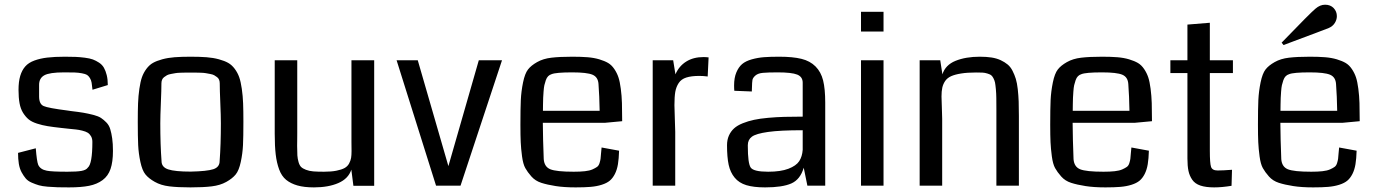

<svg xmlns="http://www.w3.org/2000/svg" viewBox="-20 -793 5889 820"><path d="M462.4 -148.4Q462.4 -101.6 452.1 -71.5Q441.9 -41.5 418.2 -23.9Q394.5 -6.3 360.6 0.5Q326.7 7.3 274.9 7.3Q244.6 7.3 226.3 6.8Q208 6.3 184.1 4.4Q160.2 2.4 146 -1.7Q131.8 -5.9 115.5 -12.9Q99.1 -20 89.8 -31Q80.6 -42 72.3 -57.1Q64 -72.3 60.5 -93Q57.1 -113.8 57.1 -140.1L132.8 -159.7Q137.2 -104 143.1 -89.4Q151.9 -69.3 179.7 -64Q200.7 -59.6 268.1 -59.6Q308.6 -59.6 328.4 -63.2Q348.1 -66.9 355 -77.1Q374.5 -93.3 374.5 -187Q374.5 -201.2 368.7 -211.2Q362.8 -221.2 354.5 -226.3Q346.2 -231.4 331.3 -235.1Q316.4 -238.8 304.4 -240Q292.5 -241.2 272.9 -243.2Q253.4 -245.1 241.7 -246.6Q206.1 -250.5 183.6 -254.2Q161.1 -257.8 138.2 -265.1Q115.2 -272.5 102.3 -283.2Q89.4 -293.9 78.6 -311Q67.9 -328.1 63.5 -352.1Q59.1 -376 59.1 -409.2Q59.1 -444.3 66.4 -468.8Q73.7 -493.2 87.9 -509.3Q102.1 -525.4 126.7 -534.4Q151.4 -543.5 182.1 -547.1Q212.9 -550.8 257.3 -550.8Q285.2 -550.8 303 -550Q320.8 -549.3 342 -546.6Q363.3 -543.9 376.5 -539.1Q389.6 -534.2 403.1 -525.4Q416.5 -516.6 423.8 -503.7Q431.2 -490.7 435.8 -472.2Q440.4 -453.6 440.4 -429.7L375 -409.7Q373 -428.7 371.3 -439.7Q369.6 -450.7 363.8 -460Q357.9 -469.2 351.6 -473.1Q345.2 -477.1 329.8 -480Q314.5 -482.9 298.8 -483.4Q283.2 -483.9 253.9 -483.9Q191.4 -483.9 169.2 -471.4Q147 -459 147 -430.7V-380.9Q147 -348.6 166.3 -340.1Q185.5 -331.5 269.5 -320.8Q278.3 -319.3 282.7 -318.8Q316.4 -314.9 336.2 -311.5Q356 -308.1 377.9 -302.5Q399.9 -296.9 411.4 -289.3Q422.9 -281.7 434.3 -270Q445.8 -258.3 450.9 -241.2Q456.1 -224.1 459.2 -201.7Q462.4 -179.2 462.4 -148.4Z M794.4 -60.1Q863.8 -61.5 890.9 -70.3Q918 -79.1 918 -105Q923.3 -174.8 923.3 -266.6Q923.3 -296.9 920.9 -353.3Q918.5 -409.7 918.5 -437Q918.5 -445.3 915.8 -452.1Q913.1 -459 907 -463.6Q900.9 -468.3 894.8 -471.7Q888.7 -475.1 877.7 -477.1Q866.7 -479 859.1 -480.5Q851.6 -481.9 837.6 -482.4Q823.7 -482.9 816.2 -482.9Q808.6 -482.9 793.9 -482.9Q779.3 -482.9 771.7 -482.9Q764.2 -482.9 750.2 -482.4Q736.3 -481.9 728.8 -480.5Q721.2 -479 710.2 -477.1Q699.2 -475.1 693.1 -471.7Q687 -468.3 680.9 -463.6Q674.8 -459 672.1 -452.1Q669.4 -445.3 669.4 -437Q669.4 -409.7 667 -353.3Q664.6 -296.9 664.6 -266.6Q664.6 -174.8 669.9 -105Q669.9 -79.1 698.5 -69.6Q727.1 -60.1 794.4 -60.1ZM793.5 7.3Q739.3 7.3 703.1 2.9Q667 -1.5 640.9 -16.4Q614.7 -31.2 601.1 -48.1Q587.4 -64.9 579.6 -101.3Q571.8 -137.7 570.1 -173.3Q568.4 -209 568.4 -272.5Q568.4 -319.8 569.6 -351.6Q570.8 -383.3 575.2 -413.8Q579.6 -444.3 586.2 -463.1Q592.8 -481.9 605.2 -498.8Q617.7 -515.6 633.3 -524.4Q648.9 -533.2 673.1 -539.8Q697.3 -546.4 725.8 -548.6Q754.4 -550.8 793.9 -550.8Q833.5 -550.8 862.1 -548.6Q890.6 -546.4 914.8 -539.8Q939 -533.2 954.6 -524.4Q970.2 -515.6 982.7 -498.8Q995.1 -481.9 1001.7 -463.1Q1008.3 -444.3 1012.7 -413.8Q1017.1 -383.3 1018.3 -351.6Q1019.5 -319.8 1019.5 -272.5Q1019.5 -209 1017.8 -173.3Q1016.1 -137.7 1008.3 -101.3Q1000.5 -64.9 986.6 -47.9Q972.7 -30.8 946.5 -16.1Q920.4 -1.5 884.3 2.9Q848.1 7.3 793.5 7.3Z M1578.1 0.5H1489.3L1480.5 -68.4Q1467.8 -29.8 1425 -11.2Q1382.3 7.3 1320.8 7.3Q1278.8 7.3 1250 -1Q1221.2 -9.3 1201.9 -25.1Q1182.6 -41 1172.1 -69.6Q1161.6 -98.1 1157.5 -133.5Q1153.3 -168.9 1153.3 -221.7V-535.6H1249.5V-224.6Q1249.5 -213.9 1249.3 -195.6Q1249 -177.2 1249 -169.9Q1249 -144 1250 -129.4Q1251 -114.7 1255.1 -100.6Q1259.3 -86.4 1266.1 -79.8Q1272.9 -73.2 1286.6 -67.9Q1300.3 -62.5 1318.1 -61Q1335.9 -59.6 1363.8 -59.6Q1395 -59.6 1417 -64Q1439 -68.4 1451.7 -75.4Q1464.4 -82.5 1470.9 -94.7Q1477.5 -106.9 1479.5 -118.7Q1481.4 -130.4 1481.4 -147.9Q1481.4 -153.8 1481.2 -167Q1481 -180.2 1481 -187V-535.6H1578.1Z M2124 -535.6 1946.8 0H1842.3L1673.8 -535.6H1764.2L1895 -83.5L2024.9 -535.6Z M2637.2 -275.4Q2578.6 -269.5 2564.5 -268.6H2298.3Q2298.8 -197.8 2302.2 -113.3Q2304.7 -80.6 2330.3 -70.1Q2356 -59.6 2430.2 -59.6Q2458 -59.6 2478 -61.8Q2498 -64 2510.5 -69.6Q2522.9 -75.2 2530 -80.3Q2537.1 -85.4 2540.5 -96.4Q2543.9 -107.4 2544.9 -115Q2545.9 -122.6 2546.9 -137.9Q2547.9 -153.3 2549.3 -163.1L2624 -149.4Q2623 -115.2 2619.1 -91.6Q2615.2 -67.9 2606 -49.8Q2596.7 -31.7 2584 -21.2Q2571.3 -10.7 2549.8 -3.9Q2528.3 2.9 2502.4 5.1Q2476.6 7.3 2438.5 7.3Q2389.6 7.3 2353.5 1.7Q2317.4 -3.9 2291.7 -12.2Q2266.1 -20.5 2249.5 -39.3Q2232.9 -58.1 2223.4 -75.2Q2213.9 -92.3 2209.5 -125.5Q2205.1 -158.7 2203.9 -185.8Q2202.6 -212.9 2202.6 -260.7Q2202.6 -328.1 2204.3 -365.7Q2206.1 -403.3 2213.9 -441.2Q2221.7 -479 2234.9 -496.1Q2248 -513.2 2273.9 -527.8Q2299.8 -542.5 2335 -546.6Q2370.1 -550.8 2424.3 -550.8Q2461.9 -550.8 2489.3 -548.6Q2516.6 -546.4 2539.6 -539.6Q2562.5 -532.7 2577.4 -523.9Q2592.3 -515.1 2603.8 -498Q2615.2 -481 2621.3 -462.6Q2627.4 -444.3 2631.3 -414.1Q2635.3 -383.8 2636.2 -352.8Q2637.2 -321.8 2637.2 -275.4ZM2298.8 -319.8H2541Q2540 -382.3 2536.1 -434.1Q2534.2 -463.9 2510.5 -473.9Q2486.8 -483.9 2423.8 -483.9Q2354 -483.9 2335.4 -476.1Q2327.1 -473.6 2321 -467.5Q2314.9 -461.4 2311 -450.2Q2307.1 -439 2304.9 -429.2Q2302.7 -419.4 2301.5 -402.1Q2300.3 -384.8 2299.8 -375.2Q2299.3 -365.7 2299.1 -346.2Q2298.8 -326.7 2298.8 -319.8Z M3006.3 -547.9 3002.4 -466.3Q2983.9 -468.8 2967.3 -468.8Q2932.6 -468.8 2911.1 -461.9Q2889.6 -455.1 2878.7 -438.5Q2867.7 -421.9 2864 -400.6Q2860.4 -379.4 2860.4 -343.8Q2860.4 -323.7 2862.1 -285.2Q2863.8 -246.6 2863.8 -230V0H2767.6V-535.6H2855L2864.7 -475.6Q2879.9 -510.7 2910.6 -530Q2941.4 -549.3 2984.4 -549.3Q2995.1 -549.3 3006.3 -547.9Z M3504.4 0H3428.2L3412.6 -76.7Q3397.9 -26.4 3359.6 -9.5Q3321.3 7.3 3247.6 7.3Q3198.7 7.3 3167.5 -2.2Q3136.2 -11.7 3117.7 -34.2Q3099.1 -56.6 3092 -89.1Q3085 -121.6 3085 -172.9Q3085 -195.8 3093 -213.9Q3101.1 -231.9 3115 -244.6Q3128.9 -257.3 3152.1 -266.6Q3175.3 -275.9 3200.2 -281.2Q3225.1 -286.6 3260.5 -289.8Q3295.9 -293 3329.6 -293.9Q3363.3 -294.9 3408.2 -294.9V-439.9Q3408.2 -464.8 3384.8 -474.4Q3361.3 -483.9 3301.3 -483.9Q3259.3 -483.9 3238.3 -481.9Q3217.3 -480 3206.3 -470.5Q3195.3 -460.9 3193.6 -451.7Q3191.9 -442.4 3191.4 -417Q3190.9 -407.7 3190.9 -402.3L3116.2 -405.3Q3115.2 -413.1 3115.2 -428.2Q3115.2 -460.9 3124.8 -483.6Q3134.3 -506.3 3149.4 -519.3Q3164.6 -532.2 3190.9 -539.6Q3217.3 -546.9 3243.2 -548.8Q3269 -550.8 3307.6 -550.8Q3366.2 -550.8 3402.8 -541.7Q3439.5 -532.7 3462.9 -509.3Q3486.3 -485.8 3495.4 -449.5Q3504.4 -413.1 3504.4 -354.5ZM3408.2 -153.3V-236.8Q3312 -236.8 3260.3 -229.5Q3208.5 -222.2 3191.2 -209.2Q3173.8 -196.3 3173.8 -172.9Q3173.8 -171.9 3173.8 -169.9Q3173.8 -95.7 3186 -77.6Q3198.2 -59.6 3260.7 -59.6Q3314 -59.6 3347.2 -72.3Q3380.4 -85 3393.3 -104.7Q3406.2 -124.5 3408.2 -153.3Z M3753.4 0H3657.2V-535.6H3753.4ZM3753.4 -742.7V-658.2H3657.2V-742.7Z M4331.5 0H4235.4V-324.2Q4235.4 -355.5 4235.1 -374.3Q4234.9 -393.1 4233.2 -412.1Q4231.4 -431.2 4229.5 -440.7Q4227.5 -450.2 4222.4 -459.7Q4217.3 -469.2 4211.9 -472.7Q4206.5 -476.1 4196.3 -479.2Q4186 -482.4 4175.8 -482.9Q4165.5 -483.4 4148.4 -483.4Q4111.3 -483.4 4085.2 -479.2Q4059.1 -475.1 4042.5 -467.8Q4025.9 -460.4 4016.8 -447.3Q4007.8 -434.1 4004.4 -418.7Q4001 -403.3 4001 -380.9Q4001 -368.2 4002.4 -336.7Q4003.9 -305.2 4003.9 -285.6V0H3907.7V-535.6H3995.6L4004.9 -475.6Q4017.6 -515.6 4061 -533.2Q4104.5 -550.8 4164.6 -550.8Q4192.9 -550.8 4214.8 -547.4Q4236.8 -543.9 4253.9 -535.9Q4271 -527.8 4283.4 -517.6Q4295.9 -507.3 4304.4 -490.5Q4313 -473.6 4318.4 -456.1Q4323.7 -438.5 4326.7 -412.1Q4329.6 -385.7 4330.6 -359.6Q4331.5 -333.5 4331.5 -297.4Z M4899.9 -275.4Q4841.3 -269.5 4827.1 -268.6H4561Q4561.5 -197.8 4564.9 -113.3Q4567.4 -80.6 4593 -70.1Q4618.7 -59.6 4692.9 -59.6Q4720.7 -59.6 4740.7 -61.8Q4760.7 -64 4773.2 -69.6Q4785.6 -75.2 4792.7 -80.3Q4799.8 -85.4 4803.2 -96.4Q4806.6 -107.4 4807.6 -115Q4808.6 -122.6 4809.6 -137.9Q4810.5 -153.3 4812 -163.1L4886.7 -149.4Q4885.7 -115.2 4881.8 -91.6Q4877.9 -67.9 4868.7 -49.8Q4859.4 -31.7 4846.7 -21.2Q4834 -10.7 4812.5 -3.9Q4791 2.9 4765.1 5.1Q4739.3 7.3 4701.2 7.3Q4652.3 7.3 4616.2 1.7Q4580.1 -3.9 4554.4 -12.2Q4528.8 -20.5 4512.2 -39.3Q4495.6 -58.1 4486.1 -75.2Q4476.6 -92.3 4472.2 -125.5Q4467.8 -158.7 4466.6 -185.8Q4465.3 -212.9 4465.3 -260.7Q4465.3 -328.1 4467 -365.7Q4468.8 -403.3 4476.6 -441.2Q4484.4 -479 4497.6 -496.1Q4510.7 -513.2 4536.6 -527.8Q4562.5 -542.5 4597.7 -546.6Q4632.8 -550.8 4687 -550.8Q4724.6 -550.8 4752 -548.6Q4779.3 -546.4 4802.2 -539.6Q4825.2 -532.7 4840.1 -523.9Q4855 -515.1 4866.5 -498Q4877.9 -481 4884 -462.6Q4890.1 -444.3 4894 -414.1Q4897.9 -383.8 4898.9 -352.8Q4899.9 -321.8 4899.9 -275.4ZM4561.5 -319.8H4803.7Q4802.7 -382.3 4798.8 -434.1Q4796.9 -463.9 4773.2 -473.9Q4749.5 -483.9 4686.5 -483.9Q4616.7 -483.9 4598.1 -476.1Q4589.8 -473.6 4583.7 -467.5Q4577.6 -461.4 4573.7 -450.2Q4569.8 -439 4567.6 -429.2Q4565.4 -419.4 4564.2 -402.1Q4563 -384.8 4562.5 -375.2Q4562 -365.7 4561.8 -346.2Q4561.5 -326.7 4561.5 -319.8Z M5241.7 -67.9 5239.7 0.5Q5198.7 7.3 5165.5 7.3Q5129.9 7.3 5106.7 -0.5Q5083.5 -8.3 5071.8 -25.4Q5060.1 -42.5 5055.7 -63.2Q5051.3 -84 5051.3 -116.2V-481H4978.5V-535.6H5051.3V-688L5147 -695.8V-535.6H5245.6V-481H5147V-148.9Q5147 -96.2 5152.1 -80.6Q5157.2 -64.9 5180.2 -64.9Q5202.6 -64.9 5241.7 -67.9Z M5352.5 0ZM5787.1 -275.4Q5728.5 -269.5 5714.4 -268.6H5448.2Q5448.7 -197.8 5452.1 -113.3Q5454.6 -80.6 5480.2 -70.1Q5505.9 -59.6 5580.1 -59.6Q5607.9 -59.6 5627.9 -61.8Q5647.9 -64 5660.4 -69.6Q5672.9 -75.2 5679.9 -80.3Q5687 -85.4 5690.4 -96.4Q5693.8 -107.4 5694.8 -115Q5695.8 -122.6 5696.8 -137.9Q5697.8 -153.3 5699.2 -163.1L5773.9 -149.4Q5772.9 -115.2 5769 -91.6Q5765.1 -67.9 5755.9 -49.8Q5746.6 -31.7 5733.9 -21.2Q5721.2 -10.7 5699.7 -3.9Q5678.2 2.9 5652.3 5.1Q5626.5 7.3 5588.4 7.3Q5539.6 7.3 5503.4 1.7Q5467.3 -3.9 5441.7 -12.2Q5416 -20.5 5399.4 -39.3Q5382.8 -58.1 5373.3 -75.2Q5363.8 -92.3 5359.4 -125.5Q5355 -158.7 5353.8 -185.8Q5352.5 -212.9 5352.5 -260.7Q5352.5 -328.1 5354.2 -365.7Q5356 -403.3 5363.8 -441.2Q5371.6 -479 5384.8 -496.1Q5397.9 -513.2 5423.8 -527.8Q5449.7 -542.5 5484.9 -546.6Q5520 -550.8 5574.2 -550.8Q5611.8 -550.8 5639.2 -548.6Q5666.5 -546.4 5689.5 -539.6Q5712.4 -532.7 5727.3 -523.9Q5742.2 -515.1 5753.7 -498Q5765.1 -481 5771.2 -462.6Q5777.3 -444.3 5781.2 -414.1Q5785.2 -383.8 5786.1 -352.8Q5787.1 -321.8 5787.1 -275.4ZM5448.7 -319.8H5690.9Q5689.9 -382.3 5686 -434.1Q5684.1 -463.9 5660.4 -473.9Q5636.7 -483.9 5573.7 -483.9Q5503.9 -483.9 5485.4 -476.1Q5477.1 -473.6 5470.9 -467.5Q5464.8 -461.4 5460.9 -450.2Q5457 -439 5454.8 -429.2Q5452.6 -419.4 5451.4 -402.1Q5450.2 -384.8 5449.7 -375.2Q5449.2 -365.7 5449 -346.2Q5448.7 -326.7 5448.7 -319.8ZM5598.1 -755.9Q5617.7 -772.9 5639.2 -772.9Q5662.1 -772.9 5675.8 -758.5Q5689.5 -744.1 5689.5 -724.1Q5689.5 -709 5680.7 -694.8Q5671.9 -680.7 5654.8 -673.3Q5649.4 -670.9 5601.1 -652.8Q5552.7 -634.8 5507.3 -617.7L5461.9 -600.6L5453.6 -610.8Q5579.1 -740.7 5598.1 -755.9Z"/></svg>

Font: Coda
Style: Regular
Weight: 400
Designer: vernon adams
Foundry: vernon adams
Version: Version 2.000; ttfautohint (v0.8) -r 50 -G 200 -x